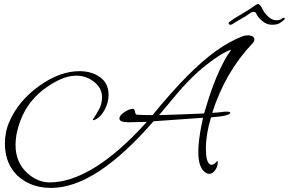

<svg xmlns="http://www.w3.org/2000/svg" viewBox="-20 -800 1413 939"><path d="M229 119Q171 119 124.5 98Q78 77 49 41Q4 -15 4 -98Q4 -157 26 -205Q70 -307 172 -380Q273 -452 369 -452Q429 -452 470 -422Q511 -392 511 -336Q511 -297 490.5 -260.5Q470 -224 439 -212Q437 -212 435 -213.5Q433 -215 434 -216Q451 -240 465 -266.5Q479 -293 479 -325Q479 -356 460.5 -379.5Q442 -403 413.5 -416.5Q385 -430 355 -430Q314 -430 273 -411Q232 -392 191 -361Q103 -292 71 -184Q56 -136 56 -91Q56 -5 115 48Q139 69 166 80.5Q193 92 224 92Q325 92 444.5 18.5Q564 -55 698 -204L607 -202Q564 -203 564 -220Q564 -240 606 -262Q623 -268 629 -268Q638 -268 640 -254Q642 -241 649 -239Q666 -238 685 -237.5Q704 -237 726 -237Q820 -352 896.5 -429Q973 -506 1039.5 -553Q1106 -600 1168 -623Q1177 -627 1190 -627Q1224 -627 1224 -606Q1224 -597 1214 -587Q1080 -445 1018 -248Q1033 -249 1046.5 -250Q1060 -251 1072 -253Q1077 -254 1080.5 -254Q1084 -254 1088 -254Q1106 -254 1106 -249Q1106 -233 1012 -226Q987 -144 987 -73Q987 -7 1007 4Q1009 5 1011 5.5Q1013 6 1015 6Q1024 6 1033.5 -3.5Q1043 -13 1043 -13Q1045 -11 1045 -6Q1045 14 1032.5 32Q1020 50 1003 50Q992 50 981 41Q950 16 950 -54Q950 -62 950 -70.5Q950 -79 951 -87Q953 -116 958.5 -150Q964 -184 973 -224L731 -207Q591 -46 466 36.5Q341 119 229 119ZM758 -237Q796 -238 851.5 -240Q907 -242 978 -245Q1025 -407 1074 -497Q1082 -513 1091.5 -528Q1101 -543 1111 -557Q1086 -549 1055 -529.5Q1024 -510 996 -488Q968 -466 950 -450Q898 -403 851.5 -348.5Q805 -294 758 -237ZM1107 -679Q1098 -679 1098 -686Q1098 -691 1104 -694Q1114 -702 1122 -707Q1130 -712 1136 -716Q1149 -724 1174 -738.5Q1199 -753 1225 -772Q1236 -780 1243 -780Q1252 -780 1265 -753Q1272 -738 1291 -719.5Q1310 -701 1331 -701Q1339 -701 1345.5 -702.5Q1352 -704 1357 -708Q1363 -713 1369 -713Q1373 -713 1373 -710Q1373 -707 1368 -702Q1355 -690 1343.5 -684.5Q1332 -679 1309 -679Q1285 -679 1263.5 -696.5Q1242 -714 1234 -732Q1230 -742 1220 -742Q1212 -742 1201 -734Q1182 -720 1161.5 -709Q1141 -698 1115 -681Q1113 -680 1111 -679.5Q1109 -679 1107 -679Z"/></svg>

Font: Ephesis
Style: Regular
Weight: 400
Designer: Robert E. Leuschke
Foundry: Robert E. Leuschke
Version: Version 1.010; ttfautohint (v1.8.3)